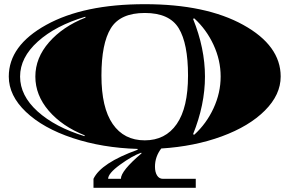

<svg xmlns="http://www.w3.org/2000/svg" viewBox="-20 -691 1385 918"><path d="M1322 -325Q1322 -238 1246.5 -162.5Q1171 -87 1040.5 -39Q910 9 751 19Q721 58 721 106Q721 132 731 148Q741 164 759 164H916V207H427V164Q463 88 638 25V21Q469 16 327.5 -31Q186 -78 104 -156Q22 -234 22 -325Q22 -473 201 -572Q380 -671 672 -671Q964 -671 1143 -572Q1322 -473 1322 -325ZM672.5 -629Q555 -629 510 -556Q465 -483 465 -329.5Q465 -176 519 -98Q573 -20 672 -20Q771 -20 825 -98Q879 -176 879 -329.5Q879 -483 834.5 -556Q790 -629 672.5 -629ZM497 164H558Q558 126 657 42L655 39Q611 55 554 96.5Q497 138 497 164ZM389 -607 388 -611Q246 -569 161 -492.5Q76 -416 76 -325Q76 -234 159.5 -158.5Q243 -83 384 -40L385 -44Q277 -87 213 -161.5Q149 -236 149 -325Q149 -414 214.5 -489Q280 -564 389 -607ZM909 -603 903 -601Q960 -460 960 -325Q960 -190 903 -49L909 -47Q967 -100 1001 -173.5Q1035 -247 1035 -325Q1035 -403 1001 -476.5Q967 -550 909 -603Z"/></svg>

Font: Diplomata
Style: Regular
Weight: 400
Width: 7
Designer: Eduardo Rodriguez Tunni
Foundry: Eduardo Rodriguez Tunni
Version: Version 1.001